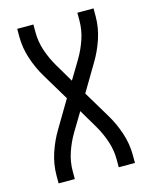

<svg xmlns="http://www.w3.org/2000/svg" viewBox="-112 -808 698 882"><g transform="rotate(-15 237.5 -367.5)"><path d="M56 0V-37Q56 -91 73.5 -143.5Q91 -196 119 -242L194 -368L119 -493Q91 -539 73.5 -591.5Q56 -644 56 -698V-735H133V-698Q133 -653 147.5 -610Q162 -567 185 -528L237 -440L290 -528Q313 -567 327.5 -610Q342 -653 342 -698V-735H419V-698Q419 -644 401.5 -591.5Q384 -539 356 -493L281 -367L356 -242Q384 -196 401.5 -143.5Q419 -91 419 -37V0H342V-37Q342 -82 327.5 -125Q313 -168 290 -207L238 -295L185 -207Q162 -168 147.5 -125Q133 -82 133 -37V0Z"/></g></svg>

Font: Iosevka QP
Style: Regular
Weight: 400
Designer: Belleve Invis
Foundry: Belleve Invis
Version: Version 20.0.0; ttfautohint (v1.8.4)